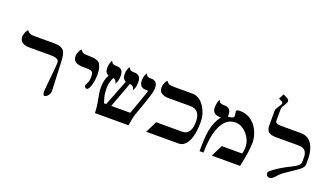

<svg xmlns="http://www.w3.org/2000/svg" viewBox="-77 -1528 3728 2149"><g transform="rotate(20 1786.5 -453.0)"><path d="M512 -389Q511 -439 415 -439H163Q45 -439 42 -522Q43 -569 70 -606Q75 -613 80 -617Q100 -581 152 -578Q167 -578 182 -578H410Q492 -578 522 -535Q545 -502 548 -417L563 -65Q562 -35 541.5 -11Q521 13 500 13Q487 13 482 -18Q481 -26 481 -34.5Q481 -43 483 -67Q489 -130 500 -238.5Q511 -347 512 -389Z M798 -439Q677 -439 677 -524Q677 -563 701 -601Q709 -612 718 -617Q731 -593 749.5 -585.5Q768 -578 822 -578Q927 -578 952 -536Q979 -490 979 -417.5Q979 -345 961 -284.5Q943 -224 917 -224Q906 -224 898 -233Q890 -242 890 -251.5Q890 -261 902 -282Q914 -303 917.5 -323Q921 -343 921 -372.5Q921 -402 912 -417Q903 -432 879 -436Q875 -437 862.5 -438Q850 -439 798 -439Z M1469 -138Q1552 -362 1574 -437Q1569 -439 1546 -439Q1467 -439 1467 -523Q1467 -560 1477 -585Q1487 -610 1492 -617Q1503 -593 1514.5 -585.5Q1526 -578 1562 -578Q1636 -578 1636 -492Q1636 -455 1616.5 -394.5Q1597 -334 1586.5 -303Q1576 -272 1567 -248Q1558 -224 1533.5 -155Q1509 -86 1500 0H1099Q1099 -57 1085.5 -129.5Q1072 -202 1067.5 -230.5Q1063 -259 1063 -297Q1063 -384 1099 -446Q1055 -463 1055 -524Q1055 -561 1064.5 -585.5Q1074 -610 1079 -617Q1090 -593 1102 -585.5Q1114 -578 1141 -578Q1190 -578 1209 -555Q1228 -532 1228 -490Q1228 -448 1218 -421.5Q1208 -395 1202 -387Q1196 -410 1191 -417Q1180 -435 1158 -439Q1126 -374 1126 -308.5Q1126 -243 1137.5 -204Q1149 -165 1156 -138H1183L1304 -448Q1262 -466 1262 -524Q1262 -559 1272.5 -585Q1283 -611 1288 -617Q1298 -594 1311 -586Q1324 -578 1359 -578Q1437 -578 1437 -490Q1437 -446 1427.5 -420.5Q1418 -395 1411 -387Q1403 -413 1396 -422Q1383 -439 1355 -439L1243 -138Z M1821 -439Q1701 -439 1701 -524Q1701 -562 1724 -601Q1730 -612 1738 -617Q1755 -593 1773 -585.5Q1791 -578 1840 -578H2048Q2137 -578 2195 -486Q2246 -406 2246 -314Q2246 -82 2154 -18Q2129 0 2094 0H1710L1778 -138H2089Q2145 -138 2173 -187Q2195 -228 2195 -294Q2195 -439 2073 -439Z M2574 -555Q2574 -578 2616 -578Q2698 -578 2754.5 -534.5Q2811 -491 2839.5 -427Q2868 -363 2870 -298Q2870 -189 2828 0H2491L2559 -138H2803Q2813 -173 2813 -215Q2813 -301 2752 -370Q2691 -439 2616 -439Q2541 -439 2492 -385Q2395 -278 2392 0H2345Q2345 -169 2361 -251Q2382 -363 2441 -435Q2368 -435 2348 -473Q2337 -493 2337 -518.5Q2337 -544 2344 -574.5Q2351 -605 2362 -617Q2365 -610 2367.5 -604Q2370 -598 2373.5 -593Q2377 -588 2390.5 -582.5Q2404 -577 2428 -577Q2511 -577 2511 -497Q2511 -490 2510 -472Q2581 -472 2581 -505Q2581 -519 2577.5 -532Q2574 -545 2574 -555Z M3517 -270Q3517 -225 3439 -176Q3419 -163 3395.5 -146.5Q3372 -130 3335 -106Q3282 -71 3246.5 -29Q3211 13 3183 13Q3155 13 3143 -12Q3140 -19 3140 -31Q3140 -43 3157 -58Q3246 -131 3379 -194Q3467 -236 3467 -277V-334Q3467 -421 3400 -435Q3378 -439 3350 -439H3092Q3034 -439 3007 -462Q2980 -485 2980 -534V-715Q2980 -727 2987 -739Q2994 -751 3006.5 -770.5Q3019 -790 3025.5 -800.5Q3032 -811 3032 -820.5Q3032 -830 3023 -835L2980 -858L3012 -919L3063 -893Q3085 -882 3085 -859Q3085 -847 3068.5 -821.5Q3052 -796 3042 -777Q3037 -765 3037 -728V-616Q3037 -597 3048 -590Q3068 -578 3112 -578H3341Q3465 -578 3503 -439Q3517 -392 3517 -334Z"/></g></svg>

Font: Cardo
Style: Regular
Weight: 400
Designer: David J. Perry
Foundry: David J. Perry
Version: Version 1.0451